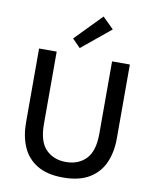

<svg xmlns="http://www.w3.org/2000/svg" viewBox="-101 -1015 893 1106"><g transform="rotate(10 345.5 -462.0)"><path d="M344 15Q250 15 191.5 -21Q133 -57 106.5 -119Q80 -181 80 -259V-693H183V-270Q183 -167 228 -121.5Q273 -76 345 -76Q418 -76 462.5 -122Q507 -168 507 -270V-693H611V-259Q611 -181 584 -119Q557 -57 498 -21Q439 15 344 15ZM310 -736 263 -784 414 -939 479 -875Z"/></g></svg>

Font: Ubuntu Sans Medium
Style: Regular
Weight: 500
Designer: Dalton Maag Ltd
Foundry: Dalton Maag Ltd
Version: Version 1.006; ttfautohint (v1.8.4.7-5d5b)